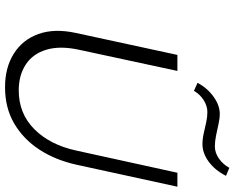

<svg xmlns="http://www.w3.org/2000/svg" viewBox="-102 -796 908 743"><g transform="rotate(90 351.5 -425.0)"><path d="M318 9Q242 9 188 -25Q134 -59 112 -120.5Q90 -182 108 -265L193 -658H255L173 -277Q157 -203 173 -150.5Q189 -98 230.5 -71Q272 -44 330 -44Q420 -44 480.5 -104.5Q541 -165 563 -266L649 -658H703L618 -268Q600 -186 559.5 -124Q519 -62 458.5 -26.5Q398 9 318 9ZM332 -722 301 -736Q322 -775 355.5 -798.5Q389 -822 421 -822Q439 -822 461 -817Q483 -812 505.5 -807.5Q528 -803 547 -803Q572 -803 594.5 -819Q617 -835 630 -859L661 -846Q639 -803 606 -779Q573 -755 539 -755Q518 -755 496 -760Q474 -765 453.5 -769.5Q433 -774 414 -774Q391 -774 368.5 -760Q346 -746 332 -722Z"/></g></svg>

Font: Ysabeau Infant Light
Style: Italic
Weight: 300
Italic angle: -12°
Designer: Christian Thalmann (Catharsis Fonts)
Version: Version 2.001;gftools[0.9.30]; featfreeze: ss01,ss02,lnum